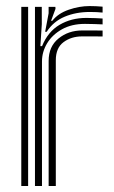

<svg xmlns="http://www.w3.org/2000/svg" viewBox="-20 -623 383 643"><path d="M97.1 0V-600H119.9L120 -542L115.2 -468.4H120.8Q140.2 -516.6 179.3 -539.8Q218.5 -563 269.3 -563Q282.6 -563 299.8 -562.3Q317.1 -561.7 323.6 -561V-541.3Q315 -541.9 296.6 -542.4Q278.3 -543 264.5 -543Q220.1 -543 187.7 -525Q155.4 -507 138 -478.3Q120.6 -449.6 120.6 -417.2V0ZM51.3 0V-600H74.2V0ZM142.9 0V-419.1Q142.9 -467.2 176 -494.1Q209.1 -521 254.9 -521Q271.1 -521 290.3 -521Q309.4 -520.9 323.6 -520.7V-500.8Q309.6 -501.2 289.9 -501.2Q270.2 -501.1 254.8 -501.1Q218.8 -501.1 192.9 -481.9Q166.9 -462.7 166.9 -421.2V0ZM131.2 -516.6 142.8 -578.5V-600H165.5L165.8 -593.2L151 -553.4H155.2Q174.4 -578 210 -590.4Q245.7 -602.7 280 -602.7Q288.4 -602.7 301.4 -602.2Q314.3 -601.7 323.6 -600.7V-580.9Q316 -581.8 303.8 -582.4Q291.5 -582.9 280.9 -582.9Q234.3 -582.9 196.7 -567.1Q159 -551.4 136.4 -516.6Z"/></svg>

Font: Big Shoulders Inline Text Thin
Style: Regular
Weight: 100
Designer: Patric King
Foundry: XO Type Co
Version: Version 2.002